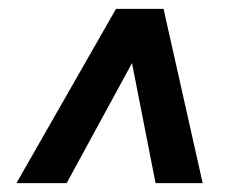

<svg xmlns="http://www.w3.org/2000/svg" viewBox="-20 -706 509 432"><path d="M17 -294 241 -686H348L436 -294H330L277 -564L130 -294Z"/></svg>

Font: Archivo VF Beta
Style: Italic
Weight: 400
Italic angle: -10°
Designer: Hector Gatti
Foundry: Omnibus-Type
Version: Version 1.002